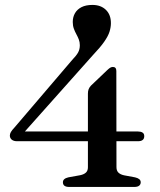

<svg xmlns="http://www.w3.org/2000/svg" viewBox="-20 -740 634 760"><path d="M328 -369.5Q328 -379.5 330.8 -386.8Q333.5 -394 340 -401L405 -463Q412.5 -470 417.2 -472.5Q422 -475 427 -475Q433.5 -475 437 -471Q440.5 -467 440.5 -459L441 -78.5Q441 -64 449 -56.5Q457 -49 471.5 -46L514.5 -38Q525.5 -35.5 531.2 -30.8Q537 -26 537 -18.5Q537 -10 530.8 -5Q524.5 0 511.5 0H254Q229 0 229 -18.5Q229 -33 250.5 -38L297.5 -46.5Q312 -49.5 320 -56.8Q328 -64 328 -78ZM265.5 -502.5Q282 -519.5 289 -532Q296 -544.5 296 -561Q296 -573.5 291.8 -584.2Q287.5 -595 282 -605Q276.5 -615 272.2 -626.8Q268 -638.5 268 -653Q268 -672.5 276.8 -687.8Q285.5 -703 302.8 -711.8Q320 -720.5 346 -720.5Q379 -720.5 399 -701.2Q419 -682 419 -648.5Q419 -632 413.5 -614.5Q408 -597 392.5 -574.8Q377 -552.5 347.5 -521.5L61.5 -200.5L55 -219.5H526.5Q537.5 -219.5 544.2 -215.2Q551 -211 551 -201Q551 -181 526 -181H47.5Q34 -181 26.5 -187.2Q19 -193.5 19 -203.5Q19 -210 23 -217.2Q27 -224.5 37.5 -235.5Z"/></svg>

Font: Fraunces
Style: Regular
Weight: 400
Version: Version 1.000;[b76b70a41]